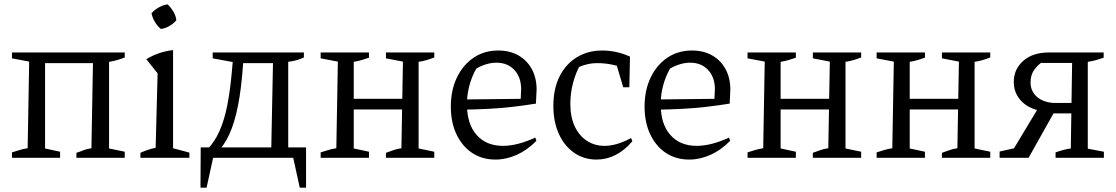

<svg xmlns="http://www.w3.org/2000/svg" viewBox="-20 -725 5127 882"><path d="M35 0V-25Q52 -30 69 -35.5Q86 -41 107 -44L114 -442L35 -457V-484H553V-461Q535 -454 518 -449Q501 -444 481 -441V-43L553 -28V0H331V-23Q347 -28 362.5 -34.5Q378 -41 400 -44L407 -435H187V-43L256 -28V0Z M625 0V-23Q640 -30 657.5 -36Q675 -42 695 -46L704 -388L652 -453Q680 -470 710.5 -480.5Q741 -491 775 -495V-44L850 -24V0ZM750 -705Q765 -691 776.5 -671.5Q788 -652 790 -632Q778 -617 758 -605.5Q738 -594 719 -592Q703 -605 691.5 -624.5Q680 -644 676 -664Q690 -680 709.5 -691Q729 -702 750 -705Z M975 -22 932 -38Q966 -73 988.5 -123.5Q1011 -174 1024.5 -243.5Q1038 -313 1046 -406L1049 -440L957 -457V-484H1376V-461Q1361 -454 1344 -449Q1327 -444 1304 -441V-36H1226L1234 -435H1097Q1089 -318 1073 -238.5Q1057 -159 1033.5 -108Q1010 -57 975 -22ZM901 137 902 -48H1386V137H1357L1327 0H959L929 137Z M1753 0V-23Q1769 -29 1788 -35.5Q1807 -42 1824 -44L1831 -442L1753 -457V-484H1975V-461Q1957 -454 1940 -449Q1923 -444 1903 -441V-43L1975 -28V0ZM1453 0V-25Q1470 -30 1487 -35.5Q1504 -41 1525 -44L1532 -442L1453 -457V-484H1675V-460Q1658 -454 1641 -449Q1624 -444 1605 -441V-43L1675 -28V0ZM1570 -222V-271H1867V-222Z M2256 8Q2195 8 2149 -22.5Q2103 -53 2077 -108Q2051 -163 2051 -235Q2051 -310 2078.5 -368Q2106 -426 2155 -459.5Q2204 -493 2269 -493Q2322 -493 2361.5 -470.5Q2401 -448 2423 -407.5Q2445 -367 2445 -314L2442 -249Q2385 -240 2333 -234Q2281 -228 2224 -225Q2167 -222 2096 -221L2097 -268L2372 -271L2374 -315Q2374 -370 2343 -403.5Q2312 -437 2260 -437Q2238 -437 2214 -430Q2190 -423 2168 -410Q2147 -373 2136 -331Q2125 -289 2125 -247Q2125 -155 2169.5 -105Q2214 -55 2290 -55Q2357 -55 2439 -93L2444 -78Q2403 -36 2354.5 -14Q2306 8 2256 8Z M2720 8Q2662 8 2617 -23.5Q2572 -55 2547 -110.5Q2522 -166 2522 -238Q2522 -317 2550.5 -374Q2579 -431 2630 -462Q2681 -493 2746 -493Q2779 -493 2811 -486Q2843 -479 2874 -465L2860 -405Q2798 -435 2723 -435Q2695 -435 2667 -427Q2639 -419 2614 -404L2648 -432Q2625 -392 2612.5 -344.5Q2600 -297 2600 -249Q2600 -188 2620 -145Q2640 -102 2675.5 -78.5Q2711 -55 2757 -55Q2785 -55 2815.5 -64Q2846 -73 2879 -91L2885 -76Q2813 8 2720 8ZM2843 -324 2801 -465H2874L2871 -324Z M3146 8Q3085 8 3039 -22.5Q2993 -53 2967 -108Q2941 -163 2941 -235Q2941 -310 2968.5 -368Q2996 -426 3045 -459.5Q3094 -493 3159 -493Q3212 -493 3251.5 -470.5Q3291 -448 3313 -407.5Q3335 -367 3335 -314L3332 -249Q3275 -240 3223 -234Q3171 -228 3114 -225Q3057 -222 2986 -221L2987 -268L3262 -271L3264 -315Q3264 -370 3233 -403.5Q3202 -437 3150 -437Q3128 -437 3104 -430Q3080 -423 3058 -410Q3037 -373 3026 -331Q3015 -289 3015 -247Q3015 -155 3059.5 -105Q3104 -55 3180 -55Q3247 -55 3329 -93L3334 -78Q3293 -36 3244.5 -14Q3196 8 3146 8Z M3714 0V-23Q3730 -29 3749 -35.5Q3768 -42 3785 -44L3792 -442L3714 -457V-484H3936V-461Q3918 -454 3901 -449Q3884 -444 3864 -441V-43L3936 -28V0ZM3414 0V-25Q3431 -30 3448 -35.5Q3465 -41 3486 -44L3493 -442L3414 -457V-484H3636V-460Q3619 -454 3602 -449Q3585 -444 3566 -441V-43L3636 -28V0ZM3531 -222V-271H3828V-222Z M4307 0V-23Q4323 -29 4342 -35.5Q4361 -42 4378 -44L4385 -442L4307 -457V-484H4529V-461Q4511 -454 4494 -449Q4477 -444 4457 -441V-43L4529 -28V0ZM4007 0V-25Q4024 -30 4041 -35.5Q4058 -41 4079 -44L4086 -442L4007 -457V-484H4229V-460Q4212 -454 4195 -449Q4178 -444 4159 -441V-43L4229 -28V0ZM4124 -222V-271H4421V-222Z M4829 0V-25Q4849 -32 4866 -36.5Q4883 -41 4899 -43L4905 -436H4747L4779 -448Q4751 -431 4732.5 -406.5Q4714 -382 4714 -346Q4714 -317 4729.5 -295.5Q4745 -274 4771 -263Q4797 -252 4827 -252H4943V-204H4813L4777 -213Q4735 -218 4703.5 -236Q4672 -254 4654.5 -283Q4637 -312 4637 -348Q4637 -407 4680.5 -445.5Q4724 -484 4799 -484H5050V-460Q5035 -455 5017 -449.5Q4999 -444 4977 -441V-42L5051 -28V0ZM4572 0V-29L4671 -51L4622 -17L4758 -243L4824 -212L4705 0Z"/></svg>

Font: Piazzolla 24pt
Style: Regular
Weight: 400
Designer: Juan Pablo del Peral
Foundry: Huerta Tipografica
Version: Version 2.005